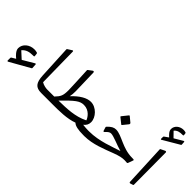

<svg xmlns="http://www.w3.org/2000/svg" viewBox="-15 -1921 2780 2780"><g transform="rotate(45 1375.5 -530.5)"><path d="M124 18.1 429.2 -154.3C434.1 -157.2 437.5 -161.1 437.5 -165L433.6 -232.9C433.1 -241.2 427.7 -247.6 416.5 -241.7L247.5 -141.6C245.1 -140.1 242.7 -140.6 241.2 -142.1L144 -231.4C141.6 -233.9 141.6 -234.9 143.5 -236.3C187 -287.6 244.6 -300.3 307.6 -300.3C326.2 -300.3 341.8 -298.8 339.8 -313L334.5 -356.4C333.5 -363.3 330.1 -368.2 323.7 -370.1C304.7 -375.5 285.1 -377.9 266.6 -377.9C171.4 -377.9 87.9 -312 87.9 -223.1C87.9 -174.3 139.6 -122.1 174.3 -96.2C176.3 -94.7 176.7 -93.8 173.8 -92.3L115.2 -57.1C109.9 -53.7 107.4 -48.8 107.4 -42.5L106.9 7.8C106.9 18.5 115.7 22.9 124 18.1Z M783.2 0H851.1C864.7 -16.1 871.1 -32.2 871.1 -48.8C871.1 -64.9 864.7 -81.1 851.1 -97.2H806.6C780.8 -97.2 729 -106.9 695.3 -127.9C692.9 -129.4 691.9 -129.9 691.9 -133.3L682.6 -747.1C682.6 -756.3 677.2 -763.2 665 -757.3L601.1 -716.3C595.7 -713.4 593.8 -710 593.8 -704.1L619.1 -196.3C626.5 -51.7 668.9 0 783.2 0Z M1019 0C1151.4 0 1312.5 -0.5 1436 -46.9C1437 -47.4 1437.5 -46.9 1439 -45.9C1470.2 -14.6 1536.6 0 1645.5 0H1680.2C1693.8 -16.1 1700.2 -32.2 1700.2 -48.8C1700.2 -64.9 1693.8 -81.1 1680.2 -97.2H1645.5C1621.1 -97.2 1576.2 -99.6 1538.6 -104.5C1573.2 -132.8 1593.7 -164.6 1593.7 -212.4C1593.7 -310.6 1494.1 -419 1383.3 -419.4C1301.3 -419.9 1207.5 -365.2 1107.9 -259.3C1115.7 -292 1118.6 -328.1 1118.6 -372.6L1108.4 -744.6C1107.9 -754.4 1101 -760.3 1093.2 -760.3C1090.3 -760.3 1086.9 -759.3 1083.5 -756.9L1023.4 -711.9C1020 -709 1018 -705.6 1018 -701.7C1025.9 -506.4 1034.6 -389.2 1035.1 -310.6C1035.1 -198.8 1018.5 -166 953.6 -98.2C952.6 -97.2 952.1 -97.2 952.1 -97.2H829.6C797.3 -97.2 781.7 -72.8 781.7 -48.8C781.7 -24.4 797.3 0 829.6 0ZM1038.1 -99.2C1206.5 -273 1262.2 -315.9 1343.7 -315.9C1453.6 -315.9 1511.2 -224.2 1524.9 -183.6C1524.9 -182.6 1524.9 -181.7 1522.9 -180.7C1369.6 -105 1206 -102.6 1038.1 -99.2Z M1925.8 -496.6C1927.2 -495.6 1928.7 -495.1 1930.7 -495.1C1932.6 -495.1 1935.1 -496.1 1936.5 -497.6L2003.9 -580.6C2006.8 -584 2007.8 -588.9 2007.8 -593.8C2007.8 -599.1 2006.3 -604 2002.9 -606.9L1924.3 -671.9C1921.9 -673.3 1919.9 -674.3 1918 -674.3C1915.5 -674.3 1913.6 -673.3 1911.6 -670.9L1837.9 -579.1C1835.9 -576.7 1835 -574.7 1835 -572.8C1835 -570.3 1835.9 -568.4 1838.4 -566.4ZM1668.5 0C1835.4 0 2001.9 -71.8 2141.1 -124C2224.1 -154.8 2272 -166 2323.2 -166C2338.9 -166 2355.5 -165 2373.5 -163.1C2380.4 -162.6 2385.2 -166.5 2387.7 -173.3L2416 -251.5C2416.5 -253.4 2417 -255.4 2417 -256.8C2417 -268.1 2399.4 -267.1 2376.9 -267.1C2177.2 -267.1 2043.9 -393.6 1924.3 -393.6C1880.4 -393.6 1842.8 -373.1 1795.9 -322.3C1791 -316.4 1790.5 -313.5 1792 -306.7L1809.1 -251.5C1810.5 -246.1 1814.9 -243.2 1819.3 -243.2C1822.3 -243.2 1826.2 -244.6 1829.1 -248.1C1868.2 -289.6 1887.7 -301.8 1914.1 -301.8C1967.8 -301.8 2098.1 -241.2 2188 -216.8C2069.3 -180.7 1871.6 -97.2 1668.5 -97.2H1658.7C1626.5 -97.2 1610.8 -72.8 1610.8 -48.9C1610.8 -24.4 1626.5 0 1658.7 0Z M2487.8 -749C2490.2 -749 2731.4 -893.1 2744.1 -899.9C2748 -902.3 2751 -906.3 2751 -910.6L2747.6 -960.9C2747.1 -967.3 2743.7 -970.7 2739.3 -970.7C2737.3 -970.7 2734.9 -970.2 2732.9 -968.8L2603.5 -892.1C2602 -891.1 2601.6 -891.1 2600.6 -892.1L2525.9 -968.3C2524.4 -969.7 2524.4 -969.7 2525.4 -971.2C2556.2 -1007.3 2597.7 -1021.5 2664.6 -1019C2671.9 -1019 2677.3 -1023.9 2676.3 -1030.3L2671.9 -1064C2670.9 -1069.8 2668 -1073.2 2662.1 -1074.7C2647.5 -1079.1 2632.8 -1081 2618.2 -1081C2544.9 -1081 2480.5 -1029.8 2480.5 -960.9C2480.5 -916 2520.5 -880.4 2546.9 -856C2547.9 -855 2547.9 -855 2546.9 -854L2485.8 -810.6C2481 -807.1 2479.5 -804.2 2479.5 -798.8L2479 -760.3C2479 -753.4 2482.9 -749 2487.8 -749ZM2622.1 14.1 2663.1 1C2668.5 -0.5 2671.4 -4.4 2671.4 -9.8L2667.5 -666.5C2667.5 -678.2 2656.3 -683.6 2645 -678.7L2578.1 -646C2574.7 -644.5 2573.3 -641.1 2573.3 -637.2L2602.1 1.9C2602.6 10.2 2609.4 17.1 2622.1 14.1Z"/></g></svg>

Font: Pfont
Style: Regular
Weight: 400
Designer: Damoon Khanjanzadeh
Foundry: pfont
Version: Version 1.000;PS 000.300;hotconv 1.0.88;makeotf.lib2.5.64775